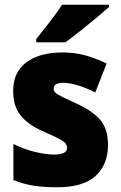

<svg xmlns="http://www.w3.org/2000/svg" viewBox="-20 -786 513 816"><path d="M439 -170Q439 -87 386.5 -38.5Q334 10 221 10Q169 10 125 3.5Q81 -3 37 -21V-174Q81 -152 128.5 -140.5Q176 -129 210 -129Q265 -129 265 -158Q265 -169 257 -178Q249 -187 226.5 -198.5Q204 -210 160 -229Q98 -257 67 -296Q36 -335 36 -400Q36 -480 92.5 -521.5Q149 -563 246 -563Q297 -563 341.5 -551Q386 -539 433 -516L385 -393Q350 -411 313.5 -422.5Q277 -434 250 -434Q208 -434 208 -410Q208 -400 215.5 -392.5Q223 -385 244 -374.5Q265 -364 307 -345Q371 -316 405 -277.5Q439 -239 439 -170ZM443 -756Q423 -738 389.5 -710Q356 -682 320 -653.5Q284 -625 258 -606H134V-620Q159 -652 191 -692.5Q223 -733 244 -766H443Z"/></svg>

Font: Noto Sans Malayalam SemiCondensed Black
Style: Regular
Weight: 900
Width: 4
Designer: Jelle Bosma - Monotype Design Team
Foundry: Monotype Imaging Inc.
Version: Version 2.104; ttfautohint (v1.8.4.7-5d5b)